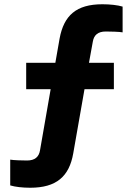

<svg xmlns="http://www.w3.org/2000/svg" viewBox="-20 -694 624 902"><path d="M122 188C245 188 305 135 324 27L377 -275H515V-399H398L416 -498C421 -529 440 -546 477 -546C494 -546 543 -545 556 -542V-663C533 -670 497 -674 461 -674C338 -674 280 -621 260 -513L240 -399H103V-275H218L168 12C163 43 144 60 107 60C90 60 44 59 28 56V177C51 184 86 188 122 188Z"/></svg>

Font: Celebes ExtraBold
Style: Regular
Weight: 800
Designer: Anugrah Pasau
Foundry: Lafontype
Version: Version 1.000